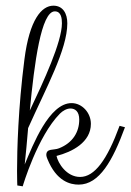

<svg xmlns="http://www.w3.org/2000/svg" viewBox="-20 -682 460 676"><path d="M217 -600C217 -634 202 -662 168 -662C127 -662 84 -614 66 -473C44 -302 40 -154 40 -80C40 -47 41 -29 41 -29L60 -26C60 -27 112 -202 191 -282C201 -292 215 -300 228 -300C244 -300 259 -290 259 -261C259 -217 236 -179 188 -160C169 -152 143 -161 143 -136C143 -133 145 -126 147 -122C179 -43 228 -32 257 -32C330 -32 377 -117 420 -234L401 -239C357 -119 313 -59 262 -59C214 -59 184 -108 179 -133C234 -147 300 -181 300 -246C300 -285 269 -319 232 -319C153 -319 96 -172 67 -103C71 -139 75 -183 79 -231C143 -374 217 -508 217 -600ZM173 -642C196 -642 198 -616 198 -600C198 -534 133 -394 85 -293C101 -461 125 -642 173 -642Z"/></svg>

Font: Clicker Script
Style: Regular
Weight: 400
Designer: Astigmatic (AOETI)
Foundry: Astigmatic (AOETI)
Version: Version 1.000